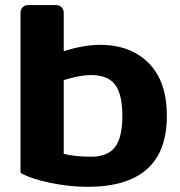

<svg xmlns="http://www.w3.org/2000/svg" viewBox="-20 -720 702 750"><path d="M60.1 -669.9Q60.1 -683.1 68.6 -691.7Q77.1 -700.2 89.8 -700.2H199.2Q211.9 -700.2 220.5 -691.7Q229 -683.1 229 -669.9V-520Q308.1 -544.9 370.1 -544.9Q490.2 -544.9 561 -473.4Q631.8 -401.9 631.8 -267.1Q631.8 9.8 321.8 9.8Q251 9.8 175 -6.1Q99.1 -22 60.1 -44.9ZM229 -407.2V-119.1Q271 -107.9 335.9 -107.9Q400.9 -107.9 429.4 -145.5Q458 -183.1 458 -267.1Q458 -351.1 429.9 -388.9Q401.9 -426.8 335 -426.8Q292 -426.8 229 -407.2Z"/></svg>

Font: Days One
Style: Regular
Weight: 400
Designer: Alexander Kalachev, Alexey Maslov, Jovanny Lemonad
Foundry: Alexander Kalachev, Alexey Maslov, Jovanny Lemonad
Version: Version 1.002